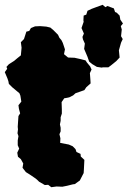

<svg xmlns="http://www.w3.org/2000/svg" viewBox="-22 -758 533 801"><path d="M192 23 179 13 165 14 141 0 134 -7 127 -13 102 -30 86 -40 72 -58 75 -76 65 -94 53 -104 50 -121 58 -138 52 -152V-172L55 -190L51 -202L53 -218L52 -229L54 -260L55 -274L62 -285L57 -304L55 -319L67 -334L63 -359L59 -369L29 -394L15 -408L13 -419L9 -431L-2 -457L8 -471L5 -479L15 -490L37 -504L50 -515L65 -527L68 -559L65 -582L78 -595L88 -626L100 -629L107 -641L124 -648L145 -649L171 -647L188 -643L200 -633L220 -613L226 -600L234 -591L240 -579L249 -552L245 -532L262 -518L289 -517L316 -511L335 -506L340 -498L354 -481L360 -468L353 -453L355 -427L356 -410L338 -394L330 -382L316 -377L293 -369L283 -360L267 -352L258 -350L246 -348L235 -332L236 -302V-284L231 -269V-254L228 -239L231 -225V-210L226 -198L230 -181L229 -162L265 -155L281 -148L293 -136L297 -124L314 -116L315 -105L330 -91L328 -51L327 -36L311 -5L290 10L282 11L258 17L238 21L214 20ZM327 -667 326 -673 327 -693 338 -697 343 -713 360 -721 376 -727 406 -738 418 -728 426 -733 453 -723 458 -708 465 -705 477 -693 480 -676 491 -660 482 -649 486 -635 483 -607 490 -595 483 -580 474 -548 477 -518 463 -503 442 -486 430 -477H407L402 -476L382 -479L362 -491L350 -501L343 -521L329 -554L332 -576L324 -594L322 -604L328 -618L318 -641Z"/></svg>

Font: Winky Rough ExtraBold
Style: Regular
Weight: 800
Designer: Simon Atzbach
Foundry: typofactur
Version: Version 1.206; ttfautohint (v1.8.4.7-5d5b)